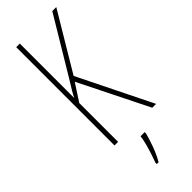

<svg xmlns="http://www.w3.org/2000/svg" viewBox="-303 -806 986 986"><g transform="rotate(-45 190.0 -312.5)"><path d="M380 -66H352L165 -442L104 -348V-66H78V-780H104V-384Q110 -398 124.5 -422Q139 -446 160 -480L340 -780H369L182 -467ZM236 5Q227 39 212 80Q197 121 177 155H164V145Q171 127 180 99.5Q189 72 196.5 43.5Q204 15 206 -5H236Z"/></g></svg>

Font: Noto Sans Malayalam UI ExtraCondensed Thin
Style: Regular
Weight: 100
Width: 2
Designer: Jelle Bosma - Monotype Design Team
Foundry: Monotype Imaging Inc.
Version: Version 2.104; ttfautohint (v1.8.4.7-5d5b)